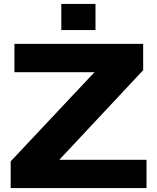

<svg xmlns="http://www.w3.org/2000/svg" viewBox="-20 -951 796 971"><path d="M34 0V-135L458 -586H53V-729H704V-596L280 -143H721V0ZM290 -799V-931H463V-799Z"/></svg>

Font: Hubot Sans SemiExpanded
Style: Bold
Weight: 700
Width: 6
Designer: Deni Anggara
Foundry: GitHub, Inc., Subsidiary of Microsoft Corporation
Version: Version 2.000